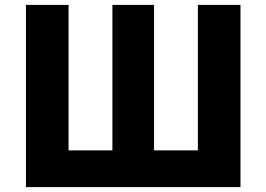

<svg xmlns="http://www.w3.org/2000/svg" viewBox="-20 -764 1088 784"><path d="M86 0H962V-744H788V-150H609V-744H439V-150H260V-744H86Z"/></svg>

Font: Noto Sans CJK Black
Style: Bold
Weight: 900
Designer: Ryoko NISHIZUKA (kana & ideographs); Paul D. Hunt (Latin, Greek & Cyrillic); Wenlong ZHANG (bopomofo); Sandoll Communica
Foundry: Adobe Systems Incorporated
Version: Version 1.000;PS 1;hotconv 1.0.78;makeotf.lib2.5.61930